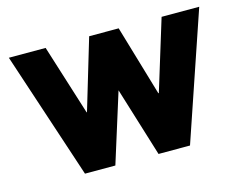

<svg xmlns="http://www.w3.org/2000/svg" viewBox="-78 -635 950 754"><g transform="rotate(-15 397.0 -258.5)"><path d="M784.5 -517 608.5 0H480.5L393.5 -282L305 0H181.5L10.5 -517H160L250 -231H251.5L337 -517H457L541.5 -230.5H543.5L631.5 -517Z"/></g></svg>

Font: Public Sans ExtraBold
Style: Regular
Weight: 800
Designer: The Public Sans Project Authors: Dan O. Williams and USWDS (Libre Franklin designed by Pablo Impallari and Rodrigo Fuenz
Version: Version 1.007